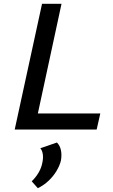

<svg xmlns="http://www.w3.org/2000/svg" viewBox="-20 -678 593 1005"><path d="M57 0 200 -658H302L160 0ZM89 0 107 -84H505L486 0ZM178 307 146 271Q167 251 182 225.5Q197 200 202 172Q207 149 204 129Q201 109 191 98L278 68Q294 84 299 108.5Q304 133 299 162Q293 188 276 216.5Q259 245 234 268.5Q209 292 178 307Z"/></svg>

Font: Ysabeau Infant SemiBold
Style: Italic
Weight: 600
Italic angle: -12°
Designer: Christian Thalmann (Catharsis Fonts)
Version: Version 2.002; featfreeze: ss01,ss02,lnum